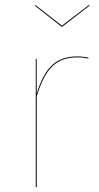

<svg xmlns="http://www.w3.org/2000/svg" viewBox="-20 -755 401 775"><path d="M231.4 -647.3 341.5 -732.4 338.6 -734.6 229.9 -651.5 123.1 -734.6 120.1 -732.4 228.4 -647.3ZM128.1 -376.7 128 -517.2H124.3V0H128.3V-365.8C162.1 -480.1 209.4 -523.4 290.4 -523.4C310.2 -523.4 323.4 -521.4 336.4 -518.3L336.9 -522.1C324 -525.1 310.7 -527.2 290.4 -527.2C209.4 -527.2 160.7 -484.8 128.1 -376.7Z"/></svg>

Font: Fira Sans Four
Style: Regular
Weight: 100
Designer: Carrois Corporate & Edenspiekermann AG
Foundry: Carrois Corporate GbR & Edenspiekermann AG
Version: Version 4.203;PS 004.203;hotconv 1.0.88;makeotf.lib2.5.64775